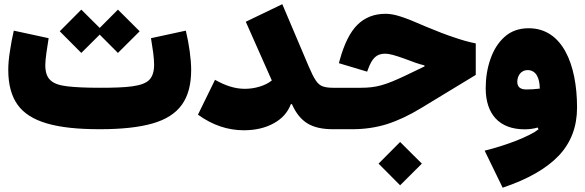

<svg xmlns="http://www.w3.org/2000/svg" viewBox="-20 -603 2730 896"><path d="M684.6 -424.8C688 -403.8 691.4 -381.8 694.8 -357.9C697.8 -334 699.2 -314.9 699.2 -300.8C699.2 -269 691.4 -245.1 676.3 -230C645 -199.2 574.2 -193.4 445.3 -193.4C380.9 -193.4 330.1 -195.8 293.5 -200.2C219.2 -209 191.4 -235.8 191.4 -299.8C191.4 -314 193.4 -333.5 196.8 -357.9C200.2 -381.8 203.6 -404.3 207 -424.8L44.4 -460C37.1 -429.2 31.2 -397 26.4 -364.3C21 -331.5 18.6 -302.2 18.6 -276.4C18.6 -208.5 33.2 -154.8 62 -114.3C119.6 -33.7 242.2 0 445.3 0C547.4 0 629.4 -8.8 691.9 -26.9C816.9 -62.5 872.1 -141.6 872.1 -276.9C872.1 -327.6 862.3 -397 847.2 -460ZM359.4 -356 445.3 -441.4 530.3 -356 631.8 -457 530.3 -558.1 445.3 -472.7 359.4 -558.1 258.8 -457Z M1127 -501.5 1248.5 -227.5C1217.3 -202.1 1167.5 -188.5 1123 -188.5C1076.2 -188.5 1032.2 -203.1 983.4 -230.5L903.8 -67.9C970.7 -19.5 1042 4.9 1117.7 4.9C1171.9 4.9 1218.3 -5.9 1257.8 -27.8C1296.9 -49.3 1323.2 -79.1 1337.4 -117.2H1342.3C1360.8 -74.7 1385.3 -44.9 1415 -26.9C1444.8 -8.8 1483.9 0 1533.2 0H1534.7V-193.4H1533.2C1513.2 -193.4 1497.6 -195.8 1485.4 -200.2C1461.4 -209 1445.8 -234.4 1420.9 -292.5L1297.4 -583.5Z M1847.2 261.7 1948.7 160.6 1847.2 59.6 1746.6 160.6ZM1779.3 -538.6C1726.1 -538.6 1682.6 -521.5 1647.9 -487.3C1613.3 -453.1 1585.9 -397.5 1564.9 -320.8L1561.5 -308.1L1693.4 -268.6L1697.8 -280.8C1716.8 -332 1737.3 -352.5 1777.8 -352.5C1795.9 -352.5 1821.8 -345.7 1869.1 -328.6C1908.2 -313.5 1935.5 -303.7 1960.9 -297.9V-293L1872.6 -250.5C1776.9 -205.1 1734.9 -193.4 1663.6 -193.4H1534.7C1517.1 -193.4 1509.8 -167 1509.8 -97.2C1509.8 -27.3 1517.1 0 1534.7 0H1624.5C1680.7 0 1734.4 -7.8 1784.7 -23.4C1835 -39.1 1889.2 -64.5 1946.8 -99.6L2200.2 -253.4V-400.4C2168.5 -406.7 2135.3 -416 2100.1 -428.2C2064.5 -439.9 2020.5 -456.5 1968.3 -478.5C1862.8 -524.9 1819.3 -538.6 1779.3 -538.6Z M2493.2 0.5C2451.7 33.2 2343.3 75.2 2241.7 100.1L2325.7 272.9C2443.4 233.4 2530.3 183.6 2587.4 123.5C2644.5 63.5 2672.9 -11.7 2672.9 -101.1C2672.9 -302.2 2605 -471.2 2447.3 -471.2C2402.3 -471.2 2365.2 -458 2335.4 -431.6C2305.7 -405.3 2283.7 -370.6 2269 -328.1C2253.9 -285.6 2246.6 -239.7 2246.6 -191.4C2246.6 -69.8 2310.5 0.5 2428.2 0.5C2447.3 0.5 2470.7 -2 2488.8 -7.8ZM2499 -189.5C2478 -187 2457 -185.5 2436 -185.5C2408.2 -185.5 2394 -197.3 2394 -221.2C2394 -251 2412.6 -275.9 2441.9 -275.9C2481.4 -275.9 2498.5 -239.7 2499 -189.5Z"/></svg>

Font: Estedad Black
Style: Regular
Weight: 900
Designer: Amin Abedi
Version: Version 7.3